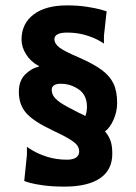

<svg xmlns="http://www.w3.org/2000/svg" viewBox="-20 -643 505 713"><path d="M370 -155Q383 -140 390 -121.5Q397 -103 397 -72Q397 -12 351.5 19Q306 50 219 50Q175 50 142 45.5Q109 41 91.5 36Q74 31 70 29L80 -68V-98Q80 -97 101.5 -84Q123 -71 156 -60.5Q189 -50 229 -50Q251 -50 262.5 -58Q274 -66 274 -80Q274 -92 267.5 -102Q261 -112 239.5 -125.5Q218 -139 173 -160Q105 -192 77.5 -223Q50 -254 50 -302Q50 -343 73.5 -366.5Q97 -390 124 -395V-398Q94 -414 77 -441Q60 -468 60 -496Q60 -555 104.5 -589Q149 -623 229 -623Q269 -623 301.5 -618Q334 -613 352.5 -608Q371 -603 376 -601L366 -510V-481Q366 -482 346.5 -493Q327 -504 296.5 -513Q266 -522 229 -522Q205 -522 193.5 -515.5Q182 -509 182 -498Q182 -481 200 -467Q218 -453 272 -430Q327 -406 357.5 -383.5Q388 -361 401.5 -332.5Q415 -304 415 -261Q415 -228 401.5 -198Q388 -168 370 -155ZM273 -224Q290 -217 297 -212Q303 -229 303 -246Q303 -270 293.5 -288Q284 -306 261 -318Q236 -332 206 -332Q172 -332 172 -309Q172 -292 185.5 -277.5Q199 -263 231 -246Q272 -225 273 -224Z"/></svg>

Font: Red Rose Bold
Style: Regular
Weight: 700
Designer: jaikishan Patel
Version: Version 1.000